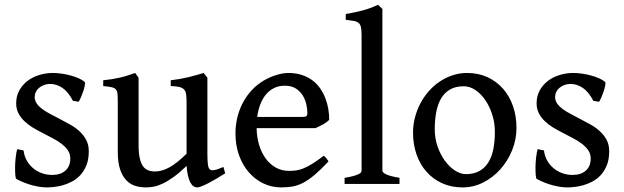

<svg xmlns="http://www.w3.org/2000/svg" viewBox="-20 -777 2635 811"><path d="M355 -138.2Q355 -103.5 345 -78.9Q335 -54.2 319.1 -37.1Q303.2 -20 283.4 -9.8Q263.7 0.5 243.9 5.9Q224.1 11.2 206.8 12.9Q189.5 14.6 178.7 14.6Q165.5 14.6 149.9 12.5Q134.3 10.3 117.4 5.9Q100.6 1.5 83 -5.4Q65.4 -12.2 49.3 -21Q45.9 -22.5 44.7 -37.4Q43.5 -52.2 43.7 -72Q43.9 -91.8 46.4 -112.8Q48.8 -133.8 52.7 -147L79.6 -141.6Q82 -119.1 92.3 -100.3Q102.5 -81.5 118.7 -67.6Q134.8 -53.7 155.8 -45.9Q176.8 -38.1 200.7 -38.1Q235.8 -38.1 256.3 -56.4Q276.9 -74.7 276.9 -107.4Q276.9 -127 266.6 -142.1Q256.3 -157.2 239.5 -169.9Q222.7 -182.6 201.2 -193.8Q179.7 -205.1 157.2 -216.8Q136.7 -227.1 117.2 -239Q97.7 -251 82.3 -265.9Q66.9 -280.8 57.6 -299.1Q48.3 -317.4 48.3 -340.8Q48.3 -371.1 61.5 -395Q74.7 -418.9 96.2 -435.3Q117.7 -451.7 145.8 -460.2Q173.8 -468.8 203.1 -468.8Q220.2 -468.8 239.5 -466.1Q258.8 -463.4 277.1 -458.5Q295.4 -453.6 311.3 -446.8Q327.1 -439.9 337.4 -431.2Q340.3 -428.7 338.4 -417.2Q336.4 -405.8 331.8 -391.8Q327.1 -377.9 321.5 -365Q315.9 -352.1 312 -347.2L288.1 -351.1Q268.6 -388.7 243.9 -405.5Q219.2 -422.4 192.9 -422.4Q177.2 -422.4 164.8 -417.5Q152.3 -412.6 143.8 -405Q135.3 -397.5 130.9 -387.7Q126.5 -377.9 126.5 -367.7Q126.5 -352.1 135.3 -339.6Q144 -327.1 158.9 -316.2Q173.8 -305.2 193.6 -294.9Q213.4 -284.7 235.4 -272.9Q256.3 -262.2 277.8 -250Q299.3 -237.8 316.4 -221.9Q333.5 -206.1 344.2 -185.8Q355 -165.5 355 -138.2Z M931.2 -44.9Q913.1 -33.2 894.8 -22.5Q876.5 -11.7 860.4 -3.4Q844.2 4.9 831.8 9.8Q819.3 14.6 813.5 14.6Q804.7 14.6 797.4 9.8Q790 4.9 784.2 -5.9Q778.3 -16.6 774.2 -33.9Q770 -51.3 768.1 -76.2Q737.8 -46.9 712.9 -29.1Q688 -11.2 667.2 -1.5Q646.5 8.3 629.2 11.5Q611.8 14.6 596.2 14.6Q573.2 14.6 552 8.3Q530.8 2 514.2 -14.9Q497.6 -31.7 487.5 -61Q477.5 -90.3 477.5 -136.2V-343.8Q477.5 -367.2 476.3 -380.1Q475.1 -393.1 469.2 -399.7Q463.4 -406.2 450.9 -408.7Q438.5 -411.1 416 -413.6V-438Q435.5 -439.9 452.6 -442.6Q469.7 -445.3 485.6 -449Q501.5 -452.6 517.3 -457.5Q533.2 -462.4 550.8 -468.8L565.4 -448.7V-164.6Q565.4 -131.3 570.1 -109.9Q574.7 -88.4 583.5 -75.7Q592.3 -63 605.2 -57.9Q618.2 -52.7 634.3 -52.7Q647.9 -52.7 662.8 -56.6Q677.7 -60.5 694.1 -69.3Q710.4 -78.1 728.8 -92.5Q747.1 -106.9 768.1 -127.9V-343.8Q768.1 -365.7 766.1 -378.9Q764.2 -392.1 757.1 -399.4Q750 -406.7 736.8 -409.7Q723.6 -412.6 701.2 -413.6V-438Q740.7 -442.4 775.4 -450.9Q810.1 -459.5 840.3 -468.8L856 -448.7V-128.9Q856 -98.6 858.2 -82Q860.4 -65.4 867.2 -60.5Q873 -56.6 886 -58.8Q898.9 -61 923.8 -71.8Z M1182.6 -415Q1158.2 -415 1138.4 -405.5Q1118.7 -396 1104 -378.7Q1089.4 -361.3 1079.8 -336.9Q1070.3 -312.5 1066.4 -283.2H1259.8Q1271 -283.2 1274.7 -286.9Q1278.3 -290.5 1278.3 -300.8Q1278.3 -314.5 1274.4 -334Q1270.5 -353.5 1260 -371.6Q1249.5 -389.6 1231 -402.3Q1212.4 -415 1182.6 -415ZM1370.6 -271Q1361.8 -261.2 1344.7 -251.7Q1327.6 -242.2 1312 -235.8H1064Q1064.5 -198.7 1074.2 -165.8Q1084 -132.8 1101.6 -108.4Q1119.1 -84 1144.3 -69.6Q1169.4 -55.2 1201.2 -55.2Q1216.3 -55.2 1230.7 -57.1Q1245.1 -59.1 1261.7 -65.7Q1278.3 -72.3 1298.8 -85Q1319.3 -97.7 1347.2 -119.1Q1353.5 -115.7 1359.4 -107.4Q1365.2 -99.1 1367.7 -95.2Q1334.5 -60.1 1309.1 -38.6Q1283.7 -17.1 1261 -5.1Q1238.3 6.8 1216.1 10.7Q1193.8 14.6 1167.5 14.6Q1128.4 14.6 1093.5 -1.7Q1058.6 -18.1 1032.2 -47.9Q1005.9 -77.6 990.2 -119.6Q974.6 -161.6 974.6 -213.4Q974.6 -246.1 981.7 -277.3Q988.8 -308.6 1002.2 -335.9Q1015.6 -363.3 1035.2 -386.7Q1054.7 -410.2 1080.1 -427.7Q1091.8 -436 1106 -443.4Q1120.1 -450.7 1135.5 -456.3Q1150.9 -461.9 1167 -465.3Q1183.1 -468.8 1197.8 -468.8Q1229.5 -468.8 1254.9 -460.4Q1280.3 -452.1 1299.6 -437.7Q1318.8 -423.3 1332.3 -403.8Q1345.7 -384.3 1354.2 -362.3Q1362.8 -340.3 1366.7 -316.9Q1370.6 -293.5 1370.6 -271Z M1435.5 0V-25.9Q1456.5 -29.3 1470.5 -33Q1484.4 -36.6 1492.4 -40.3Q1500.5 -43.9 1503.9 -47.9Q1507.3 -51.8 1507.3 -55.7V-627.9Q1507.3 -649.9 1504.6 -662.1Q1502 -674.3 1494.4 -680.4Q1486.8 -686.5 1473.9 -688.7Q1460.9 -690.9 1440.4 -693.4V-717.8Q1460 -721.2 1477.5 -724.9Q1495.1 -728.5 1511.7 -732.9Q1528.3 -737.3 1544.2 -743.2Q1560.1 -749 1576.7 -756.8L1595.2 -739.3V-55.7Q1595.2 -48.3 1611.3 -40.5Q1627.4 -32.7 1667.5 -25.9V0Z M2070.3 -219.7Q2070.3 -258.3 2059.1 -293.2Q2047.9 -328.1 2029.5 -354.7Q2011.2 -381.3 1987.5 -397Q1963.9 -412.6 1939 -412.6Q1903.8 -412.6 1880.4 -398.7Q1856.9 -384.8 1842.8 -360.4Q1828.6 -335.9 1822.5 -302.7Q1816.4 -269.5 1816.4 -231Q1816.4 -192.4 1828.4 -158Q1840.3 -123.5 1859.4 -97.7Q1878.4 -71.8 1901.9 -56.6Q1925.3 -41.5 1947.8 -41.5Q1980.5 -41.5 2003.7 -54Q2026.9 -66.4 2041.7 -89.4Q2056.6 -112.3 2063.5 -145.5Q2070.3 -178.7 2070.3 -219.7ZM2161.6 -236.8Q2161.6 -188 2143.3 -142.6Q2125 -97.2 2093.8 -62.3Q2062.5 -27.3 2021.2 -6.3Q1980 14.6 1934.1 14.6Q1886.2 14.6 1847.7 -2.9Q1809.1 -20.5 1781.7 -51.3Q1754.4 -82 1739.5 -124.5Q1724.6 -167 1724.6 -216.8Q1724.6 -249 1732.7 -280.3Q1740.7 -311.5 1755.4 -339.6Q1770 -367.7 1790.8 -391.4Q1811.5 -415 1836.9 -432.1Q1862.3 -449.2 1891.6 -459Q1920.9 -468.8 1953.1 -468.8Q2000.5 -468.8 2038.8 -451.2Q2077.1 -433.6 2104.5 -402.6Q2131.8 -371.6 2146.7 -329.1Q2161.6 -286.6 2161.6 -236.8Z M2553.2 -138.2Q2553.2 -103.5 2543.2 -78.9Q2533.2 -54.2 2517.3 -37.1Q2501.5 -20 2481.7 -9.8Q2461.9 0.5 2442.1 5.9Q2422.4 11.2 2405 12.9Q2387.7 14.6 2377 14.6Q2363.8 14.6 2348.1 12.5Q2332.5 10.3 2315.7 5.9Q2298.8 1.5 2281.2 -5.4Q2263.7 -12.2 2247.6 -21Q2244.1 -22.5 2242.9 -37.4Q2241.7 -52.2 2241.9 -72Q2242.2 -91.8 2244.6 -112.8Q2247.1 -133.8 2251 -147L2277.8 -141.6Q2280.3 -119.1 2290.5 -100.3Q2300.8 -81.5 2316.9 -67.6Q2333 -53.7 2354 -45.9Q2375 -38.1 2398.9 -38.1Q2434.1 -38.1 2454.6 -56.4Q2475.1 -74.7 2475.1 -107.4Q2475.1 -127 2464.8 -142.1Q2454.6 -157.2 2437.7 -169.9Q2420.9 -182.6 2399.4 -193.8Q2377.9 -205.1 2355.5 -216.8Q2335 -227.1 2315.4 -239Q2295.9 -251 2280.5 -265.9Q2265.1 -280.8 2255.9 -299.1Q2246.6 -317.4 2246.6 -340.8Q2246.6 -371.1 2259.8 -395Q2272.9 -418.9 2294.4 -435.3Q2315.9 -451.7 2344 -460.2Q2372.1 -468.8 2401.4 -468.8Q2418.5 -468.8 2437.7 -466.1Q2457 -463.4 2475.3 -458.5Q2493.7 -453.6 2509.5 -446.8Q2525.4 -439.9 2535.6 -431.2Q2538.6 -428.7 2536.6 -417.2Q2534.7 -405.8 2530 -391.8Q2525.4 -377.9 2519.8 -365Q2514.2 -352.1 2510.3 -347.2L2486.3 -351.1Q2466.8 -388.7 2442.1 -405.5Q2417.5 -422.4 2391.1 -422.4Q2375.5 -422.4 2363 -417.5Q2350.6 -412.6 2342 -405Q2333.5 -397.5 2329.1 -387.7Q2324.7 -377.9 2324.7 -367.7Q2324.7 -352.1 2333.5 -339.6Q2342.3 -327.1 2357.2 -316.2Q2372.1 -305.2 2391.8 -294.9Q2411.6 -284.7 2433.6 -272.9Q2454.6 -262.2 2476.1 -250Q2497.6 -237.8 2514.6 -221.9Q2531.7 -206.1 2542.5 -185.8Q2553.2 -165.5 2553.2 -138.2Z"/></svg>

Font: Gentium Book Basic
Style: Regular
Weight: 400
Designer: J. Victor Gaultney and Annie Olsen
Foundry: SIL International
Version: Version 1.102; 2013; Maintenance release